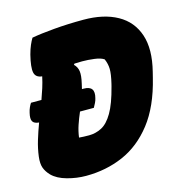

<svg xmlns="http://www.w3.org/2000/svg" viewBox="-108 -818 877 925"><g transform="rotate(-15 331.0 -355.0)"><path d="M43 -399H95Q105 -426 113.5 -453Q122 -480 128 -508Q96 -511 90.5 -537.5Q85 -564 100 -624Q107 -650 115 -668.5Q123 -687 131 -700Q174 -708 243.5 -714Q313 -720 390 -720Q491 -720 558.5 -682.5Q626 -645 650.5 -571.5Q675 -498 648 -391L641 -363Q608 -228 544 -146Q480 -64 394.5 -27Q309 10 209 10Q162 10 115 -3Q68 -16 42 -42Q23 -62 15.5 -83Q8 -104 12 -138Q17 -178 29 -217.5Q41 -257 56 -297Q32 -299 24.5 -312Q17 -325 24 -354Q27 -368 32.5 -380Q38 -392 43 -399ZM223 -177Q230 -176 246.5 -175.5Q263 -175 273 -175Q306 -175 336 -190.5Q366 -206 391.5 -249.5Q417 -293 438 -375L441 -387Q452 -433 451.5 -458.5Q451 -484 440 -509Q424 -520 392.5 -524Q361 -528 332 -528Q313 -528 294 -527L290 -522Q306 -507 309 -485Q312 -463 303 -425Q300 -412 297 -399H306Q364 -399 348 -340Q346 -330 340.5 -318.5Q335 -307 329 -297H260Q247 -267 237 -237.5Q227 -208 223 -177Z"/></g></svg>

Font: Recursive Sn Csl St Blk
Style: Italic
Weight: 900
Italic angle: -15°
Version: Version 1.079;hotconv 1.0.112;makeotfexe 2.5.65598; ttfautoh